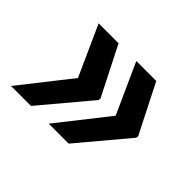

<svg xmlns="http://www.w3.org/2000/svg" viewBox="-95 -690 788 788"><g transform="rotate(45 299.5 -296.0)"><path d="M23.4 -78.1H139.2L318.2 -291.2L319.6 -301.1L211.6 -514.2H95.9L194.6 -295.5ZM242.2 -78.1H358L536.9 -291.2L538.4 -301.1L430.4 -514.2H314.6L413.4 -295.5Z"/></g></svg>

Font: Margiela Sans Semi Bold
Style: Italic
Weight: 600
Italic angle: -9.39999°
Designer: Stefan Endress, Andreas Faust
Version: Version 1.100;FEAKit 1.0